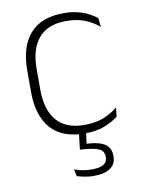

<svg xmlns="http://www.w3.org/2000/svg" viewBox="-79 -551 588 796"><g transform="rotate(-10 214.5 -153.0)"><path d="M245 10Q150 10 102.5 -44.2Q55 -98.5 55 -199.5V-287.5Q55 -388.5 102.5 -442.5Q150 -496.5 245 -496.5Q278.5 -496.5 304.8 -489.5Q331 -482.5 350.5 -472.2Q370 -462 383 -451.5L387 -413.5Q363.5 -434 330 -448.2Q296.5 -462.5 248.5 -462.5Q172 -462.5 133.2 -417.5Q94.5 -372.5 94.5 -287V-200.5Q94.5 -116 133.2 -70.5Q172 -25 250 -25Q299.5 -25 333.5 -39.5Q367.5 -54 391 -74L386.5 -35.5Q366 -19 331.5 -4.5Q297 10 245 10ZM222 -3.5H252L243 67L224 52.5Q228.5 52.5 236 52.8Q243.5 53 249.5 53.5Q299.5 56.5 322.5 72.8Q345.5 89 345.5 122V124Q345.5 156.5 321.2 173.2Q297 190 251.5 190Q231.5 190 212.8 186.2Q194 182.5 181 178.5L175 149Q190.5 155 209 158.5Q227.5 162 248 162Q281 162 297.2 152Q313.5 142 313.5 122.5V121Q313.5 97 294.8 87.2Q276 77.5 231 74Q226.5 73.5 222 73.2Q217.5 73 213 73Z"/></g></svg>

Font: Anek Malayalam Medium ExtraLight
Style: Regular
Weight: 250
Version: Version 1.003